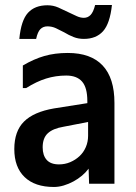

<svg xmlns="http://www.w3.org/2000/svg" viewBox="-20 -748 540 765"><path d="M331 -262 233 -243Q191 -236 170.5 -217Q150 -198 150 -161Q150 -129 166 -111Q182 -93 215 -93Q239 -93 260 -102Q281 -111 297 -126Q313 -141 322 -162Q331 -183 331 -207ZM71 -397V-487Q115 -513 157 -525Q199 -537 250 -537Q342 -537 389 -487Q436 -437 436 -338V-16H335L333 -76Q322 -61 306.5 -48Q291 -35 272.5 -25Q254 -15 234 -9Q214 -3 195 -3Q119 -3 78 -42.5Q37 -82 37 -154Q37 -225 75.5 -263.5Q114 -302 195 -316L328 -337V-345Q328 -399 307 -423Q286 -447 244 -447Q202 -447 163.5 -435Q125 -423 84 -397ZM57 -593Q64 -667 91.5 -697Q119 -727 169 -727Q192 -727 212.5 -718Q233 -709 253 -699Q270 -691 285 -684Q300 -677 314 -677Q330 -677 341 -688.5Q352 -700 359 -728H426Q418 -654 390.5 -623.5Q363 -593 314 -593Q292 -593 273 -600.5Q254 -608 236 -619Q219 -628 203 -635.5Q187 -643 169 -643Q152 -643 141 -632Q130 -621 124 -593Z"/></svg>

Font: D2Coding ligature
Style: Bold
Weight: 700
Monospace: yes
Designer: Yong-Rak Park; Jeong-Hwan Yoon; Sang-Min Lee;
Foundry: NHN Corporation
Version: Version 1.3.2; Build 20180524